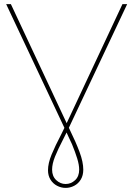

<svg xmlns="http://www.w3.org/2000/svg" viewBox="-20 -720 650 936"><path d="M214 110Q214 76 231.5 33.5Q249 -9 279 -66Q286 -81 290 -88.5Q294 -96 301 -111L577 -700H600L310 -85Q303 -71 299.5 -64Q296 -57 289 -43Q262 9 248 44Q234 79 234 107Q234 139 254 158Q274 177 300 177Q326 177 346 158.5Q366 140 366 107Q366 84 356.5 53Q347 22 331 -17Q320 -40 315 -51Q310 -62 300 -84L10 -700H33L309 -111Q315 -100 320 -88Q350 -27 368 21.5Q386 70 386 107Q386 135 374 155Q362 175 342 185.5Q322 196 300 196Q278 196 258 185.5Q238 175 226 155.5Q214 136 214 110Z"/></svg>

Font: iiserrat Thin
Style: Regular
Weight: 100
Designer: Akira Ohta
Foundry: Akira Ohta
Version: Version 1.200;Glyphs 3.3.1 (3343)